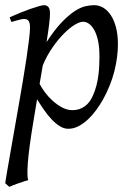

<svg xmlns="http://www.w3.org/2000/svg" viewBox="-23 -477 514 741"><path d="M297.9 -393.1Q284.7 -393.1 264.6 -380.9Q244.6 -368.7 222.7 -346.4Q200.7 -324.2 179.2 -293.2Q157.7 -262.2 142.1 -224.6L129.9 -153.3Q137.2 -138.7 150.4 -120.8Q163.6 -103 180.7 -87.6Q197.8 -72.3 217.3 -62Q236.8 -51.8 256.8 -51.8Q283.2 -51.8 303.5 -66.2Q323.7 -80.6 335 -106.9Q343.8 -126 349.1 -146.7Q354.5 -167.5 356.9 -187.7Q359.4 -208 360.1 -226.6Q360.8 -245.1 360.8 -259.8Q360.8 -293.9 355.5 -319.1Q350.1 -344.2 341.1 -360.6Q332 -377 320.8 -385Q309.6 -393.1 297.9 -393.1ZM169.9 -424.8Q169.9 -410.2 166.7 -383.8Q163.6 -357.4 156.7 -314.5Q188 -362.8 215.3 -391.1Q242.7 -419.4 265.4 -434.1Q288.1 -448.7 306.6 -452.9Q325.2 -457 339.8 -457Q358.9 -457 375.5 -447.3Q392.1 -437.5 404.8 -418.2Q417.5 -398.9 424.8 -370.8Q432.1 -342.8 432.1 -306.2Q432.1 -257.3 418.5 -202.6Q404.8 -147.9 374 -91.8Q362.8 -72.3 348.4 -52.5Q334 -32.7 316.9 -16.6Q299.8 -0.5 280.5 9.8Q261.2 20 240.2 20Q223.6 20 207.8 10Q191.9 0 176.5 -16.1Q161.1 -32.2 147 -52.7Q132.8 -73.2 120.1 -93.8L105 -2.9Q88.4 97.7 84.5 151.1Q80.6 204.6 85.9 218.3Q78.6 220.2 68.8 223.4Q59.1 226.6 48.6 230.2Q38.1 233.9 28.6 237.5Q19 241.2 12.7 244.1L-2.9 230Q-1 215.8 4.2 186Q9.3 156.2 16.4 116.2Q23.4 76.2 31.7 28.8Q40 -18.6 48.6 -67.4Q57.1 -116.2 65.2 -164.1Q73.2 -211.9 79.3 -252.7Q85.4 -293.5 89.1 -324.5Q92.8 -355.5 92.8 -371.1Q92.8 -382.3 90.8 -388.9Q88.9 -395.5 85.4 -398.7Q82 -401.9 78.1 -402.8Q74.2 -403.8 69.8 -403.8Q65.4 -403.8 57.4 -402.1Q49.3 -400.4 41 -397.9Q31.7 -395.5 21 -392.1L14.2 -410.2Q34.7 -419.4 55.7 -428Q76.7 -436.5 95 -442.9Q113.3 -449.2 127.2 -453.1Q141.1 -457 147 -457Q156.7 -457 163.3 -450.4Q169.9 -443.8 169.9 -424.8Z"/></svg>

Font: Gentium Plus APac
Style: Italic
Weight: 400
Italic angle: -8°
Designer: J. Victor Gaultney, Annie Olsen, Iska Routamaa, Becca Hirsbrunner
Foundry: SIL International
Version: Version 5.000